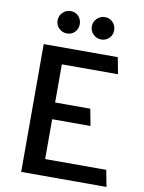

<svg xmlns="http://www.w3.org/2000/svg" viewBox="-95 -941 756 1006"><g transform="rotate(10 283.0 -437.5)"><path d="M381 -875Q406 -875 423 -857.5Q440 -840 440 -815Q440 -790 423 -773Q406 -756 381 -756Q357 -756 339 -773Q321 -790 321 -815Q321 -840 339 -857.5Q357 -875 381 -875ZM199 -875Q224 -875 240.5 -857.5Q257 -840 257 -815Q257 -790 240.5 -773Q224 -756 199 -756Q174 -756 156.5 -773Q139 -790 139 -815Q139 -840 156.5 -857.5Q174 -875 199 -875ZM89 0V-680H483L500 -592H201V-389H388Q392 -367 396.5 -344.5Q401 -322 405 -300H201V-88H526Q530 -66 534.5 -44Q539 -22 543 0Z"/></g></svg>

Font: Palanquin SemiBold
Style: Regular
Weight: 600
Designer: Pria Ravichandran
Version: Version 1.0.4